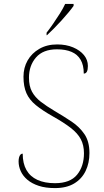

<svg xmlns="http://www.w3.org/2000/svg" viewBox="-20 -951 530 981"><path d="M261 10Q213 10 178 -1.5Q143 -13 120 -32.5Q97 -52 86 -76.5Q75 -101 75 -126Q75 -138 77.5 -147Q80 -156 84.5 -161Q89 -166 96 -166Q96 -116 115 -82.5Q134 -49 171 -32Q208 -15 261 -15Q338 -15 373.5 -58Q409 -101 409 -168Q409 -209 393 -239.5Q377 -270 341.5 -297.5Q306 -325 249 -357Q196 -387 163 -414Q130 -441 115 -475Q100 -509 100 -559Q100 -605 121 -642Q142 -679 181 -701.5Q220 -724 272 -724Q318 -724 353.5 -709Q389 -694 409 -669.5Q429 -645 429 -614Q429 -595 424 -585Q419 -575 408 -575Q408 -618 392 -645.5Q376 -673 345.5 -686Q315 -699 271 -699Q200 -699 164 -657.5Q128 -616 128 -554Q128 -511 143.5 -482.5Q159 -454 188 -431.5Q217 -409 259 -384Q305 -357 345.5 -330Q386 -303 411.5 -265.5Q437 -228 437 -169Q437 -118 417.5 -77.5Q398 -37 359 -13.5Q320 10 261 10ZM218 -784Q233 -803 251 -829Q269 -855 286 -882Q303 -909 313 -931H356V-921Q347 -908 330.5 -888Q314 -868 294 -846Q274 -824 254.5 -804.5Q235 -785 220 -771H218Z"/></svg>

Font: Noto Serif Hebrew Thin
Style: Regular
Weight: 250
Version: Version 2.003